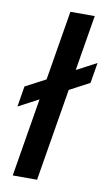

<svg xmlns="http://www.w3.org/2000/svg" viewBox="-95 -772 471 816"><g transform="rotate(10 140.5 -364.0)"><path d="M246.1 -727.5 125.5 0H20.5L141.1 -727.5ZM-10.7 -292 3.9 -380.9 292.5 -533.2 277.8 -444.8Z"/></g></svg>

Font: Inter 24pt Medium
Style: Italic
Weight: 500
Italic angle: -9.3988°
Designer: Rasmus Andersson
Foundry: rsms
Version: Version 4.001;git-66647c0bb